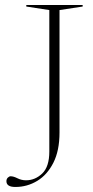

<svg xmlns="http://www.w3.org/2000/svg" viewBox="-20 -735 370 763"><path d="M216.5 -208.5Q216.5 -136.5 192.2 -88.5Q168 -40.5 128 -16.2Q88 8 41 8Q5.5 8 5.5 -15Q5.5 -23.5 11 -29Q16.5 -34.5 22.5 -34.5Q33.5 -34.5 49.5 -26.5Q65.5 -18.5 83.5 -18.5Q119.5 -18.5 147.8 -45.5Q176 -72.5 176 -133V-695L84.5 -709V-715H308.5V-709L216.5 -695Z"/></svg>

Font: Newsreader 72pt ExtraLight
Style: Regular
Weight: 275
Designer: Hugues Gentile
Foundry: Production Type
Version: Version 1.003; ttfautohint (v1.8.3)